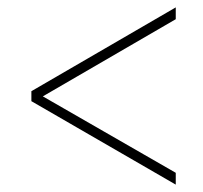

<svg xmlns="http://www.w3.org/2000/svg" viewBox="-20 -618 550 520"><path d="M456 -118 65 -344V-371L456 -598V-566L96 -357L456 -150Z"/></svg>

Font: Noto Serif Tamil SemiCondensed Thin
Style: Italic
Weight: 100
Width: 4
Italic angle: -12°
Designer: Indian Type Foundry, Tom Grace, and the Monotype Design Team
Foundry: Monotype Imaging Inc.
Version: Version 2.003; ttfautohint (v1.8.4.7-5d5b)